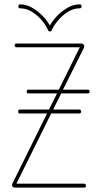

<svg xmlns="http://www.w3.org/2000/svg" viewBox="-20 -858 466 878"><path d="M71 -339Q63 -339 63 -348Q63 -357 71 -357H204L241 -431H110Q102 -431 102 -439Q102 -448 110 -448H249L345 -642H56Q47 -642 47 -651Q47 -659 56 -659H350Q360 -659 363.5 -653Q367 -647 363 -638L268 -448H381Q390 -448 390 -439Q390 -431 381 -431H260L223 -357H342Q351 -357 351 -348Q351 -339 342 -339H214L55 -18H365Q373 -18 373 -9Q373 0 365 0H50Q40 0 36.5 -6Q33 -12 38 -21L195 -339ZM200 -719Q192 -740 172.5 -763.5Q153 -787 127 -803.5Q101 -820 72 -820Q64 -820 64 -829Q64 -838 72 -838Q101 -838 128 -822Q155 -806 176 -784Q197 -762 208 -741Q219 -762 240 -784Q261 -806 288 -822Q315 -838 344 -838Q353 -838 353 -829Q353 -820 344 -820Q316 -820 290 -803.5Q264 -787 244.5 -763.5Q225 -740 216 -719Q214 -714 208 -714Q203 -714 200 -719Z"/></svg>

Font: Libertine Sup Thin
Style: Regular
Weight: 100
Designer: Bastien Sozeau
Foundry: NBR — Bastien Sozeau
Version: Version 2.003; ttfautohint (v1.8.4.7-5d5b);gftools[0.9.33]